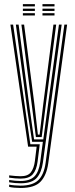

<svg xmlns="http://www.w3.org/2000/svg" viewBox="-20 -721 370 944"><path d="M81.2 203.2Q67.2 203.2 50.4 201.8Q33.5 200.2 25 198V186.8Q36 189 52.5 190.4Q69 191.8 81.2 191.8Q140 191.8 168.1 165Q196.2 138.2 204.2 80L296.5 -600H310L217.2 82Q209 140.8 179.6 172Q150.2 203.2 81.2 203.2ZM81.2 157.2Q57 157.2 25 152.5V141.2Q39.5 143 54.5 144.2Q69.5 145.5 81.2 145.5Q117.2 145.5 132.1 125.9Q147 106.2 151.5 71.2L160.2 0H118.2L31.2 -600H44.5L129.2 -11.8H175.5L164.8 73.5Q159.5 114.8 141.1 136Q122.8 157.2 81.2 157.2ZM81.2 180.2Q69.5 180.2 53.2 178.9Q37 177.5 25 175.2V164Q55.2 168.8 81.2 168.8Q127 168.8 149.1 146.6Q171.2 124.5 177.8 75.5L190.8 -23.8H138L114.5 -177L58 -600H71.5L126 -186.5L147.5 -35.5H192.8L269.8 -600H283.2L191 77.8Q184.2 126.5 160.9 153.4Q137.5 180.2 81.2 180.2ZM156.5 -47.2 137.5 -195.5 85.2 -600H98.5L149.8 -203.8L166.2 -59.2H174.8L192.2 -205.5L242.8 -600H256.2L203.5 -192L185 -47.2ZM188.8 -689.5V-700.8H248V-689.5ZM92.5 -689.5V-700.8H151.5V-689.5ZM92.5 -667.2V-678.5H151.5V-667.2ZM188.8 -667.2V-678.5H248V-667.2ZM92.5 -645V-656.2H151.5V-645ZM188.8 -645V-656.2H248V-645Z"/></svg>

Font: Big Shoulders Inline Display
Style: Regular
Weight: 400
Designer: Patric King
Foundry: XO Type Co
Version: Version 1.000